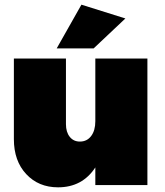

<svg xmlns="http://www.w3.org/2000/svg" viewBox="-20 -800 712 830"><path d="M40 -198.2V-546.9H265.1V-263.2Q265.1 -229 281.5 -208.5Q297.9 -188 325.2 -188Q356 -188 374 -211.9Q392.1 -235.8 392.1 -275.9V-546.9H617.2V0H392.1V-76.2Q335.9 9.8 231 9.8Q146.5 9.8 93.3 -47.4Q40 -104.5 40 -198.2ZM225.1 -590.8 332 -779.8 522 -720.2 384.8 -590.8Z"/></svg>

Font: Trueno Black
Style: Regular
Weight: 900
Designer: Julieta Ulanovsky
Foundry: Julieta Ulanovsky
Version: Version 3.001b | FøM Fix